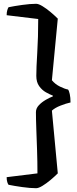

<svg xmlns="http://www.w3.org/2000/svg" viewBox="-20 -820 406 1010"><path d="M170 170Q139 170 96.5 164Q54 158 25 152Q22 149 18.5 138.5Q15 128 15 112L177 92Q177 31 175 -29Q173 -89 171 -141.5Q169 -194 169 -230Q169 -250 184.5 -266.5Q200 -283 221 -295Q242 -307 258 -313V-317Q242 -323 221.5 -334.5Q201 -346 186 -367Q171 -388 171 -421Q171 -462 176 -543Q181 -624 181 -720L15 -740Q15 -756 18.5 -767Q22 -778 25 -782Q54 -788 96.5 -794Q139 -800 170 -800Q183 -800 203.5 -787.5Q224 -775 245.5 -757Q267 -739 284 -722L253 -398Q270 -377 295.5 -364.5Q321 -352 338 -349Q343 -343 347 -325Q351 -307 351 -281Q328 -276 298.5 -264.5Q269 -253 253 -238L284 92Q267 109 245.5 127Q224 145 203.5 157.5Q183 170 170 170Z"/></svg>

Font: Texturina 72pt
Style: Bold
Weight: 700
Designer: Guillermo Torres Carreño
Foundry: Omnibus-Type
Version: Version 1.002; ttfautohint (v1.8.3)